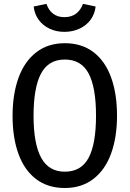

<svg xmlns="http://www.w3.org/2000/svg" viewBox="-20 -938 655 971"><path d="M307.7 12.8Q222.1 12.8 162.8 -32.1Q103.6 -76.9 73.6 -159Q43.6 -241 43.6 -351.8Q43.6 -461.5 73.6 -544.4Q103.6 -627.2 163.1 -673.3Q222.6 -719.5 307.7 -719.5Q393.3 -719.5 452.6 -674.4Q511.8 -629.2 541.8 -546.7Q571.8 -464.1 571.8 -352.8Q571.8 -243.6 541.8 -161.3Q511.8 -79 452.3 -33.1Q392.8 12.8 307.7 12.8ZM307.7 -636.9Q225.1 -636.9 187.4 -565.9Q149.7 -494.9 149.7 -351.8Q149.7 -210.8 188.2 -140.3Q226.7 -69.7 307.7 -69.7Q390.8 -69.7 428.2 -140Q465.6 -210.3 465.6 -352.8Q465.6 -495.9 428.2 -566.4Q390.8 -636.9 307.7 -636.9ZM150.3 -905.1 214.9 -918.5Q225.6 -886.7 248.2 -869Q270.8 -851.3 305.6 -851.3Q341 -851.3 364.6 -869Q388.2 -886.7 399.5 -918.5L463.6 -905.1Q459.5 -867.2 438.2 -838.2Q416.9 -809.2 382.3 -793.1Q347.7 -776.9 305.6 -776.9Q264.1 -776.9 230.3 -793.1Q196.4 -809.2 175.4 -838.2Q154.4 -867.2 150.3 -905.1Z"/></svg>

Font: Fira Code Fixed Retina
Style: Regular
Weight: 450
Monospace: yes
Designer: Carrois Corporate, Edenspiekermann AG, Nikita Prokopov
Foundry: Carrois Corporate, Edenspiekermann AG, Nikita Prokopov
Version: Version 5.002